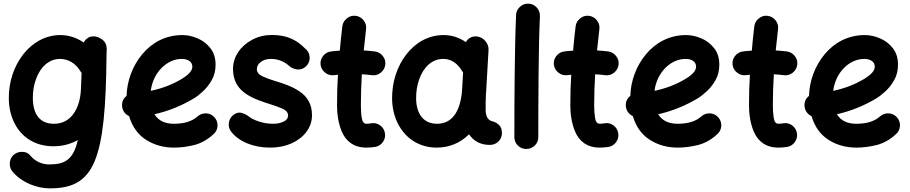

<svg xmlns="http://www.w3.org/2000/svg" viewBox="-20 -744 4939 1042"><path d="M559.1 -472.7C559.6 -478 559.1 -483.4 558.1 -488.8C556.2 -509.3 544.4 -525.4 523.4 -536.6C515.1 -541.5 506.8 -544.4 497.6 -545.9C493.2 -546.4 489.3 -546.9 484.9 -546.4C473.1 -546.9 462.4 -543 453.1 -535.2C444.8 -529.8 439 -522.5 434.6 -513.2C395 -540 352.5 -553.7 307.1 -553.7C146.5 -553.7 26.4 -391.6 27.8 -210C28.3 -158.7 39.1 -113.8 59.1 -74.7C99.1 3.4 172.9 49.8 270 49.8C318.4 49.8 362.3 38.6 402.3 16.1C377.9 122.6 332.5 148.4 247.6 148.4C212.4 148.4 173.3 135.3 144 99.6C133.3 86.4 118.7 80.1 100.1 80.1C81.1 79.6 64.9 85.9 51.8 98.6C39.6 110.8 33.2 126 33.2 144C32.7 162.1 38.6 177.7 50.8 190.9C76.7 219.7 107.9 241.2 144 256.3C180.2 271 215.8 278.3 251 278.3C494.1 278.3 553.2 125 558.1 -445.8ZM272.5 -72.3C196.8 -72.3 159.7 -123 158.2 -208.5C157.7 -247.1 163.6 -283.2 175.8 -315.9C199.7 -381.3 246.1 -424.3 306.2 -424.3C350.6 -424.3 390.6 -399.4 414.1 -360.8C416.5 -356.4 419.4 -352.5 422.9 -348.6L419.4 -262.7C417 -204.6 402.8 -158.7 377 -124C351.1 -89.4 315.9 -72.3 272.5 -72.3Z M1139.2 -16.1C1152.3 -27.8 1159.7 -43 1160.6 -61C1161.1 -79.1 1155.8 -94.2 1144 -107.4C1131.8 -120.6 1117.2 -127.9 1099.1 -128.9C1081.1 -129.4 1065.4 -124 1052.2 -112.3C1022.5 -85.4 980 -72.3 924.3 -72.3C874.5 -72.3 839.4 -89.4 818.4 -124C894.5 -141.1 966.3 -170.4 1034.7 -211.4C1046.9 -218.8 1062 -230.5 1080.1 -247.1C1098.1 -263.2 1114.7 -283.7 1128.9 -308.6C1143.1 -333 1149.9 -361.3 1149.9 -393.1C1149.9 -429.2 1140.6 -459 1121.6 -482.9C1102.5 -506.8 1079.6 -524.4 1051.8 -536.1C1023.9 -547.9 996.6 -553.7 969.7 -553.7C878.4 -553.7 804.2 -512.7 751.5 -449.2C698.7 -385.7 668.9 -304.2 667 -223.6C648.9 -209.5 641.1 -191.4 642.6 -168.5C644 -143.6 659.2 -123.5 680.7 -113.8C697.8 -55.7 729 -12.7 773.9 15.6C818.4 43.5 868.7 57.1 924.3 57.1C960 57.1 997.1 52.2 1034.7 43C1072.3 33.2 1106.9 13.7 1139.2 -16.1ZM966.3 -424.3C1001 -424.3 1023.9 -408.2 1023.9 -382.3C1023.9 -361.3 1006.3 -339.4 963.4 -314C915 -285.2 860.4 -264.2 798.3 -251C810.1 -349.6 885.3 -424.3 966.3 -424.3Z M1646.5 -390.1C1657.7 -403.8 1662.1 -419.4 1660.2 -437.5C1658.2 -455.1 1650.4 -469.2 1636.2 -480.5C1588.9 -528.8 1535.6 -554.2 1455.6 -554.2C1417.5 -554.2 1382.3 -545.9 1350.6 -529.3C1286.1 -495.6 1244.6 -437.5 1244.6 -369.6C1244.6 -305.2 1272.9 -263.2 1314 -235.4C1355 -207.5 1404.3 -191.9 1445.8 -178.7C1471.2 -170.9 1493.7 -162.6 1513.7 -153.8C1533.7 -145 1543.5 -132.3 1543.5 -115.7C1543.5 -102.5 1535.2 -91.8 1519 -84C1502.9 -76.2 1483.4 -72.3 1461.4 -72.3C1434.6 -72.3 1408.7 -76.7 1383.8 -85C1358.9 -93.3 1339.4 -103.5 1325.2 -115.7C1315.9 -122.1 1305.2 -127.4 1292 -131.3C1278.8 -135.3 1264.6 -132.3 1250 -123C1235.4 -112.8 1226.1 -99.1 1222.7 -81.5C1219.2 -64 1222.2 -47.9 1231.9 -33.2C1252.9 -4.4 1282.7 17.6 1320.8 33.7C1358.9 49.3 1400.9 57.1 1446.3 57.1C1489.3 57.1 1527.8 49.3 1562 34.2C1630.4 3.4 1673.3 -51.8 1673.3 -118.7C1673.3 -180.7 1646 -220.7 1605.5 -248C1564.9 -275.4 1516.6 -291.5 1475.1 -303.7C1448.7 -311.5 1425.3 -320.3 1404.8 -329.6C1384.3 -338.9 1374 -352.1 1374 -369.1C1374 -384.3 1381.3 -397.5 1396 -408.2C1410.2 -418.9 1428.7 -424.3 1450.7 -424.3C1490.2 -424.3 1525.4 -409.7 1556.2 -380.4C1588.9 -359.4 1624.5 -362.8 1646.5 -390.1Z M2070.8 -392.1C2073.2 -409.7 2068.8 -425.8 2057.6 -439.9C2046.4 -454.1 2032.2 -462.4 2014.6 -464.8C1995.6 -467.3 1975.1 -468.8 1954.1 -470.2C1958 -508.8 1962.4 -547.4 1966.8 -586.4C1968.8 -604 1964.4 -619.6 1953.1 -633.8C1941.9 -647.9 1927.7 -655.8 1910.2 -658.2C1892.6 -660.2 1877 -655.8 1862.8 -644.5C1848.6 -633.3 1840.3 -619.1 1837.9 -601.6C1832.5 -558.1 1828.1 -513.7 1824.2 -469.2C1807.6 -468.3 1791.5 -466.8 1776.4 -464.8C1758.8 -462.4 1744.6 -454.6 1733.4 -440.4C1722.2 -426.3 1717.8 -410.2 1719.7 -392.6C1722.2 -375 1730.5 -360.8 1744.6 -349.6C1758.8 -338.4 1774.4 -334 1792 -335.9C1799.3 -336.9 1806.6 -337.9 1814 -338.4C1810.5 -284.2 1809.1 -229.5 1809.1 -173.3C1809.1 -134.3 1814 -78.1 1835.4 -28.8C1856.9 20.5 1897.9 57.1 1968.8 57.1C1983.9 57.1 1999.5 55.7 2017.1 53.2C2034.2 49.8 2048.3 41 2058.6 25.9C2068.8 10.7 2072.3 -5.9 2068.8 -22.9C2065.4 -40 2056.6 -54.2 2042 -64.5C2026.9 -74.7 2010.7 -78.1 1993.7 -74.7C1983.4 -73.2 1975.1 -72.3 1968.8 -72.3C1955.1 -72.3 1946.8 -82.5 1943.4 -103.5C1939.9 -124.5 1938.5 -147.5 1938.5 -173.3C1938.5 -229.5 1940.4 -285.6 1943.8 -340.8C1962.9 -339.8 1981 -338.4 1998 -335.9C2015.6 -333.5 2031.7 -337.9 2045.9 -349.1C2060.1 -360.4 2068.4 -374.5 2070.8 -392.1Z M2638.7 42.5C2656.7 42.5 2671.9 36.1 2685.1 23.9C2697.8 11.2 2704.1 -3.9 2704.1 -22C2703.6 -41 2698.7 -55.2 2689.5 -64.5C2680.2 -73.7 2669.9 -80.1 2659.7 -83.5C2624.5 -89.8 2617.7 -114.3 2615.7 -143.6C2615.2 -153.8 2615.2 -167.5 2615.7 -185.5C2616.2 -203.6 2616.7 -219.2 2617.2 -233.4C2617.7 -237.3 2617.7 -241.2 2618.2 -244.6L2631.3 -472.7C2632.3 -489.7 2627 -505.9 2614.7 -520.5C2602.5 -535.2 2587.9 -543.5 2569.8 -545.9C2543 -549.8 2519.5 -536.6 2508.3 -515.1C2471.7 -541 2431.2 -553.7 2387.2 -553.7C2305.7 -553.7 2235.8 -513.7 2185.5 -449.2C2135.3 -384.8 2107.4 -299.8 2107.9 -210C2108.4 -158.7 2119.1 -113.3 2139.6 -72.8C2180.7 7.8 2255.9 57.1 2350.1 57.1C2418.9 57.1 2479 31.2 2525.4 -15.1C2550.3 21.5 2587.4 42.5 2638.7 42.5ZM2351.6 -72.3C2279.8 -72.3 2239.7 -124 2238.3 -208.5C2237.8 -246.1 2243.7 -281.7 2255.4 -314.5C2278.8 -380.4 2324.7 -424.3 2385.7 -424.3C2428.2 -424.3 2462.4 -400.4 2486.3 -360.8C2488.3 -357.4 2490.7 -354 2493.2 -351.1L2488.3 -264.2C2487.8 -261.7 2487.3 -258.8 2487.3 -255.9C2486.8 -252 2486.8 -247.6 2486.8 -243.2C2475.6 -133.3 2430.2 -72.3 2351.6 -72.3Z M2848.1 -724.1C2830.1 -724.6 2814.9 -719.2 2801.8 -707C2788.6 -694.8 2781.2 -680.2 2780.8 -662.1C2772.9 -493.7 2771.5 -190.4 2771.5 0C2771.5 18.1 2777.8 33.2 2790.5 45.9C2802.7 58.1 2817.9 64.5 2835.9 64.5C2854 64.5 2869.1 58.1 2882.3 45.9C2895 33.2 2901.4 18.1 2901.4 0C2901.4 -189.5 2902.3 -494.1 2910.2 -656.2C2910.6 -674.3 2905.3 -689.9 2893.1 -703.1C2880.9 -716.3 2866.2 -723.6 2848.1 -724.1Z M3336.9 -392.1C3339.4 -409.7 3335 -425.8 3323.7 -439.9C3312.5 -454.1 3298.3 -462.4 3280.8 -464.8C3261.7 -467.3 3241.2 -468.8 3220.2 -470.2C3224.1 -508.8 3228.5 -547.4 3232.9 -586.4C3234.9 -604 3230.5 -619.6 3219.2 -633.8C3208 -647.9 3193.8 -655.8 3176.3 -658.2C3158.7 -660.2 3143.1 -655.8 3128.9 -644.5C3114.7 -633.3 3106.4 -619.1 3104 -601.6C3098.6 -558.1 3094.2 -513.7 3090.3 -469.2C3073.7 -468.3 3057.6 -466.8 3042.5 -464.8C3024.9 -462.4 3010.7 -454.6 2999.5 -440.4C2988.3 -426.3 2983.9 -410.2 2985.8 -392.6C2988.3 -375 2996.6 -360.8 3010.7 -349.6C3024.9 -338.4 3040.5 -334 3058.1 -335.9C3065.4 -336.9 3072.8 -337.9 3080.1 -338.4C3076.7 -284.2 3075.2 -229.5 3075.2 -173.3C3075.2 -134.3 3080.1 -78.1 3101.6 -28.8C3123 20.5 3164.1 57.1 3234.9 57.1C3250 57.1 3265.6 55.7 3283.2 53.2C3300.3 49.8 3314.5 41 3324.7 25.9C3335 10.7 3338.4 -5.9 3335 -22.9C3331.5 -40 3322.8 -54.2 3308.1 -64.5C3293 -74.7 3276.9 -78.1 3259.8 -74.7C3249.5 -73.2 3241.2 -72.3 3234.9 -72.3C3221.2 -72.3 3212.9 -82.5 3209.5 -103.5C3206.1 -124.5 3204.6 -147.5 3204.6 -173.3C3204.6 -229.5 3206.5 -285.6 3210 -340.8C3229 -339.8 3247.1 -338.4 3264.2 -335.9C3281.7 -333.5 3297.9 -337.9 3312 -349.1C3326.2 -360.4 3334.5 -374.5 3336.9 -392.1Z M3873 -16.1C3886.2 -27.8 3893.6 -43 3894.5 -61C3895 -79.1 3889.6 -94.2 3877.9 -107.4C3865.7 -120.6 3851.1 -127.9 3833 -128.9C3814.9 -129.4 3799.3 -124 3786.1 -112.3C3756.3 -85.4 3713.9 -72.3 3658.2 -72.3C3608.4 -72.3 3573.2 -89.4 3552.2 -124C3628.4 -141.1 3700.2 -170.4 3768.6 -211.4C3780.8 -218.8 3795.9 -230.5 3814 -247.1C3832 -263.2 3848.6 -283.7 3862.8 -308.6C3877 -333 3883.8 -361.3 3883.8 -393.1C3883.8 -429.2 3874.5 -459 3855.5 -482.9C3836.4 -506.8 3813.5 -524.4 3785.6 -536.1C3757.8 -547.9 3730.5 -553.7 3703.6 -553.7C3612.3 -553.7 3538.1 -512.7 3485.4 -449.2C3432.6 -385.7 3402.8 -304.2 3400.9 -223.6C3382.8 -209.5 3375 -191.4 3376.5 -168.5C3377.9 -143.6 3393.1 -123.5 3414.6 -113.8C3431.6 -55.7 3462.9 -12.7 3507.8 15.6C3552.2 43.5 3602.5 57.1 3658.2 57.1C3693.8 57.1 3731 52.2 3768.6 43C3806.2 33.2 3840.8 13.7 3873 -16.1ZM3700.2 -424.3C3734.9 -424.3 3757.8 -408.2 3757.8 -382.3C3757.8 -361.3 3740.2 -339.4 3697.3 -314C3648.9 -285.2 3594.2 -264.2 3532.2 -251C3543.9 -349.6 3619.1 -424.3 3700.2 -424.3Z M4306.6 -392.1C4309.1 -409.7 4304.7 -425.8 4293.5 -439.9C4282.2 -454.1 4268.1 -462.4 4250.5 -464.8C4231.4 -467.3 4210.9 -468.8 4189.9 -470.2C4193.8 -508.8 4198.2 -547.4 4202.6 -586.4C4204.6 -604 4200.2 -619.6 4189 -633.8C4177.7 -647.9 4163.6 -655.8 4146 -658.2C4128.4 -660.2 4112.8 -655.8 4098.6 -644.5C4084.5 -633.3 4076.2 -619.1 4073.7 -601.6C4068.4 -558.1 4064 -513.7 4060.1 -469.2C4043.5 -468.3 4027.3 -466.8 4012.2 -464.8C3994.6 -462.4 3980.5 -454.6 3969.2 -440.4C3958 -426.3 3953.6 -410.2 3955.6 -392.6C3958 -375 3966.3 -360.8 3980.5 -349.6C3994.6 -338.4 4010.3 -334 4027.8 -335.9C4035.2 -336.9 4042.5 -337.9 4049.8 -338.4C4046.4 -284.2 4044.9 -229.5 4044.9 -173.3C4044.9 -134.3 4049.8 -78.1 4071.3 -28.8C4092.8 20.5 4133.8 57.1 4204.6 57.1C4219.7 57.1 4235.4 55.7 4252.9 53.2C4270 49.8 4284.2 41 4294.4 25.9C4304.7 10.7 4308.1 -5.9 4304.7 -22.9C4301.3 -40 4292.5 -54.2 4277.8 -64.5C4262.7 -74.7 4246.6 -78.1 4229.5 -74.7C4219.2 -73.2 4210.9 -72.3 4204.6 -72.3C4190.9 -72.3 4182.6 -82.5 4179.2 -103.5C4175.8 -124.5 4174.3 -147.5 4174.3 -173.3C4174.3 -229.5 4176.3 -285.6 4179.7 -340.8C4198.7 -339.8 4216.8 -338.4 4233.9 -335.9C4251.5 -333.5 4267.6 -337.9 4281.7 -349.1C4295.9 -360.4 4304.2 -374.5 4306.6 -392.1Z M4842.8 -16.1C4856 -27.8 4863.3 -43 4864.3 -61C4864.7 -79.1 4859.4 -94.2 4847.7 -107.4C4835.4 -120.6 4820.8 -127.9 4802.7 -128.9C4784.7 -129.4 4769 -124 4755.9 -112.3C4726.1 -85.4 4683.6 -72.3 4627.9 -72.3C4578.1 -72.3 4543 -89.4 4522 -124C4598.1 -141.1 4669.9 -170.4 4738.3 -211.4C4750.5 -218.8 4765.6 -230.5 4783.7 -247.1C4801.8 -263.2 4818.4 -283.7 4832.5 -308.6C4846.7 -333 4853.5 -361.3 4853.5 -393.1C4853.5 -429.2 4844.2 -459 4825.2 -482.9C4806.2 -506.8 4783.2 -524.4 4755.4 -536.1C4727.5 -547.9 4700.2 -553.7 4673.3 -553.7C4582 -553.7 4507.8 -512.7 4455.1 -449.2C4402.3 -385.7 4372.6 -304.2 4370.6 -223.6C4352.5 -209.5 4344.7 -191.4 4346.2 -168.5C4347.7 -143.6 4362.8 -123.5 4384.3 -113.8C4401.4 -55.7 4432.6 -12.7 4477.5 15.6C4522 43.5 4572.3 57.1 4627.9 57.1C4663.6 57.1 4700.7 52.2 4738.3 43C4775.9 33.2 4810.5 13.7 4842.8 -16.1ZM4669.9 -424.3C4704.6 -424.3 4727.5 -408.2 4727.5 -382.3C4727.5 -361.3 4710 -339.4 4667 -314C4618.7 -285.2 4564 -264.2 4502 -251C4513.7 -349.6 4588.9 -424.3 4669.9 -424.3Z"/></svg>

Font: Mikhak
Style: Bold
Weight: 700
Designer: Amin Abedi
Version: Version 3.2